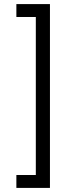

<svg xmlns="http://www.w3.org/2000/svg" viewBox="-20 -780 357 938"><path d="M224 -760V138H60V75H155V-697H60V-760Z"/></svg>

Font: IBM Plex Sans Thai
Style: Regular
Weight: 400
Designer: Mike Abbink, Paul van der Laan, Pieter van Rosmalen, Ben Mitchell, Mark Frömberg
Foundry: Bold Monday
Version: Version 1.1